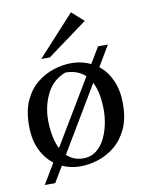

<svg xmlns="http://www.w3.org/2000/svg" viewBox="-86 -756 671 885"><g transform="rotate(-10 250.0 -313.5)"><path d="M136 -507 308 -695 364 -645 176 -507ZM51 68 108 -27Q71 -55 49 -101.5Q27 -148 27 -213Q27 -284 49.5 -332Q72 -380 108.5 -409Q145 -438 187 -451Q229 -464 268 -464Q318 -464 359 -444L404 -519H450L393 -423Q429 -395 450 -348.5Q471 -302 471 -239Q471 -168 448 -120Q425 -72 388.5 -43Q352 -14 310 -1Q268 12 229 12Q183 12 144 -6L100 68ZM118 -224Q118 -186 124.5 -151Q131 -116 145 -88L327 -392Q311 -408 287.5 -417Q264 -426 234 -426Q174 -403 146 -346Q118 -289 118 -224ZM248 -22Q283 -22 308 -41Q333 -60 348.5 -90.5Q364 -121 371.5 -156Q379 -191 379 -224Q379 -262 373 -296Q367 -330 353 -357L171 -52Q186 -38 205 -30Q224 -22 248 -22Z"/></g></svg>

Font: Belleza
Style: Regular
Weight: 400
Designer: Eduardo Rodriguez Tunni
Foundry: Eduardo Rodriguez Tunni
Version: Version 1.003; ttfautohint (v1.8.4.7-5d5b)